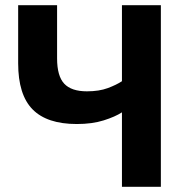

<svg xmlns="http://www.w3.org/2000/svg" viewBox="-20 -720 720 740"><path d="M450 0V-287Q424 -270 379.5 -256Q335 -242 276 -242Q161 -242 105.5 -298.5Q50 -355 50 -476V-700H200V-495Q200 -427 227.5 -397.5Q255 -368 315 -368Q362 -368 395.5 -380.5Q429 -393 450 -407V-700H600V0Z"/></svg>

Font: Golos Text SemiBold
Style: Regular
Weight: 600
Designer: A.Korolkova, Vitaly Kuzmin
Foundry: ParaType Ltd
Version: Version 2.004